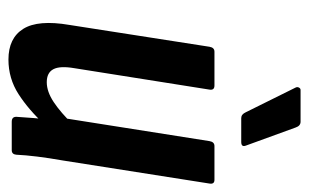

<svg xmlns="http://www.w3.org/2000/svg" viewBox="-162 -580 749 466"><g transform="rotate(90 213.0 -346.5)"><path d="M124 8Q72 8 49.5 -28Q27 -64 40 -140L93 -480Q95 -492 105 -492H187Q199 -492 197 -480L145 -152Q139 -117 147.5 -101Q156 -85 179 -85Q202 -85 227.5 -102Q253 -119 282 -149V-80Q246 -41 208 -16.5Q170 8 124 8ZM275 0Q263 0 263 -11Q264 -29 266 -53Q268 -77 270 -95L266 -125L322 -480Q324 -492 334 -492H416Q427 -492 425 -480L369 -124Q363 -90 359.5 -61.5Q356 -33 355 -11Q354 0 344 0ZM266 -557Q257 -557 252 -568L192 -689Q190 -693 192 -697Q194 -701 198 -701H275Q285 -701 289 -689L333 -568Q337 -557 324 -557Z"/></g></svg>

Font: Sofia Sans Condensed
Style: Bold Italic
Weight: 700
Italic angle: -9°
Version: Version 4.100